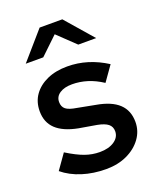

<svg xmlns="http://www.w3.org/2000/svg" viewBox="-137 -811 753 907"><g transform="rotate(-20 239.5 -358.0)"><path d="M240 10Q176 10 120.5 -7.5Q65 -25 25 -58L78 -133Q128 -102 164.5 -89Q201 -76 239 -76Q284 -76 312 -95Q340 -114 340 -144Q340 -167 323.5 -180.5Q307 -194 270 -201L182 -216Q109 -230 73 -264Q37 -298 37 -354Q37 -401 61.5 -435.5Q86 -470 129.5 -489.5Q173 -509 231 -509Q283 -509 332 -494Q381 -479 428 -449L375 -374Q337 -399 299.5 -410.5Q262 -422 224 -422Q185 -422 161.5 -406.5Q138 -391 138 -364Q138 -340 153.5 -327.5Q169 -315 208 -309L297 -292Q372 -279 408.5 -244.5Q445 -210 445 -153Q445 -107 418 -70Q391 -33 345 -11.5Q299 10 240 10ZM316 -588 228 -672 140 -588H52L172 -726H286L406 -588Z"/></g></svg>

Font: Red Hat Text Medium
Style: Regular
Weight: 500
Designer: Pentagram, MCKL
Foundry: Pentagram, MCKL
Version: Version 1.023